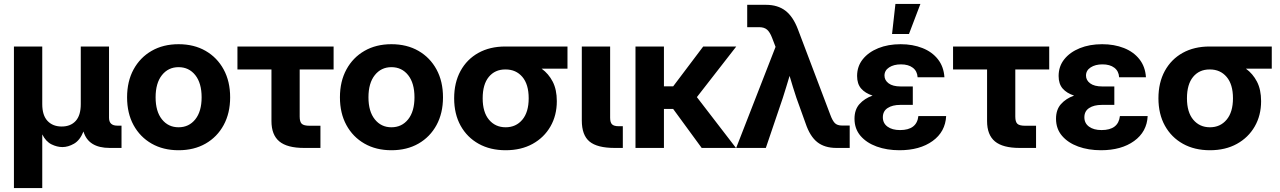

<svg xmlns="http://www.w3.org/2000/svg" viewBox="-20 -752 6507 976"><path d="M50.8 204.1V-515.6H194.8V-222.7Q194.8 -165.5 221.7 -137.2Q248.5 -108.9 293.5 -108.9Q338.9 -108.9 364.7 -137.2Q390.6 -165.5 390.6 -222.7V-515.6H534.2V-153.3Q534.2 -113.3 576.2 -113.3H597.7V0H537.6Q429.2 0 404.3 -83.5Q386.2 -38.6 356.2 -21.5Q326.2 -4.4 297.4 -4.4Q270 -4.4 241.7 -18.3Q213.4 -32.2 194.8 -68.8V204.1Z M887.7 11.7Q809.6 11.7 750.7 -22Q691.9 -55.7 658.9 -116Q626 -176.3 626 -257.3Q626 -338.4 658.9 -398.9Q691.9 -459.5 750.7 -493.4Q809.6 -527.3 887.7 -527.3Q966.3 -527.3 1025.1 -493.4Q1084 -459.5 1116.9 -398.9Q1149.9 -338.4 1149.9 -257.3Q1149.9 -176.8 1116.9 -116.2Q1084 -55.7 1025.1 -22Q966.3 11.7 887.7 11.7ZM887.7 -105Q940.4 -105 972.7 -145.3Q1004.9 -185.5 1004.9 -257.3Q1004.9 -329.6 972.7 -370.1Q940.4 -410.6 887.7 -410.6Q835.4 -410.6 803.2 -370.1Q771 -329.6 771 -257.3Q771 -185.5 803.2 -145.3Q835.4 -105 887.7 -105Z M1525.4 0Q1439.9 0 1399.9 -33.2Q1359.9 -66.4 1359.9 -136.7V-398.9H1187V-515.6H1675.8V-398.9H1503.4V-159.2Q1503.4 -132.8 1513.9 -122.8Q1524.4 -112.8 1553.7 -112.8H1608.9V0Z M1969.7 11.7Q1891.6 11.7 1832.8 -22Q1773.9 -55.7 1741 -116Q1708 -176.3 1708 -257.3Q1708 -338.4 1741 -398.9Q1773.9 -459.5 1832.8 -493.4Q1891.6 -527.3 1969.7 -527.3Q2048.3 -527.3 2107.2 -493.4Q2166 -459.5 2199 -398.9Q2231.9 -338.4 2231.9 -257.3Q2231.9 -176.8 2199 -116.2Q2166 -55.7 2107.2 -22Q2048.3 11.7 1969.7 11.7ZM1969.7 -105Q2022.5 -105 2054.7 -145.3Q2086.9 -185.5 2086.9 -257.3Q2086.9 -329.6 2054.7 -370.1Q2022.5 -410.6 1969.7 -410.6Q1917.5 -410.6 1885.3 -370.1Q1853 -329.6 1853 -257.3Q1853 -185.5 1885.3 -145.3Q1917.5 -105 1969.7 -105Z M2550.3 11.7Q2472.2 11.7 2413.3 -21Q2354.5 -53.7 2321.5 -113Q2288.6 -172.4 2288.6 -252.4Q2288.6 -332 2321 -391.4Q2353.5 -450.7 2411.9 -483.2Q2470.2 -515.6 2548.3 -515.6H2864.7V-402.8H2733.4Q2768.6 -377.4 2789.6 -336.9Q2810.5 -296.4 2810.5 -237.8Q2810.5 -165.5 2778.1 -109.1Q2745.6 -52.7 2687.3 -20.5Q2628.9 11.7 2550.3 11.7ZM2550.3 -398.9H2548.3Q2496.1 -398.9 2464.8 -361.1Q2433.6 -323.2 2433.6 -252.4Q2433.6 -181.6 2465.8 -143.3Q2498 -105 2550.3 -105Q2603 -105 2635.3 -143.6Q2667.5 -182.1 2667.5 -252.4Q2667.5 -323.2 2635.3 -361.1Q2603 -398.9 2550.3 -398.9Z M3104.5 0Q3016.1 0 2976.8 -32.5Q2937.5 -64.9 2937.5 -139.6V-515.6H3081.5V-153.3Q3081.5 -129.4 3091.3 -119.9Q3101.1 -110.4 3125 -110.4H3146V0Z M3355 -515.6V-313H3401.9L3554.7 -515.6H3722.7L3522.5 -258.3L3721.2 0H3546.9L3401.9 -198.2H3355V0H3210.4V-515.6Z M3722.2 0 3922.4 -513.7 3904.8 -559.6Q3893.6 -588.9 3879.2 -601.3Q3864.7 -613.8 3839.8 -613.8H3778.3V-727.5H3873.5Q3933.6 -727.5 3972.7 -697.5Q4011.7 -667.5 4036.1 -603L4200.7 -168.5Q4211.4 -139.2 4223.6 -126.5Q4235.8 -113.8 4261.2 -113.8H4299.3V0H4231.9Q4171.9 0 4134.5 -29.5Q4097.2 -59.1 4075.2 -124.5L4028.3 -254.9Q4019 -282.2 4010.5 -310.3Q4002 -338.4 3993.7 -366.2Q3985.4 -338.4 3976.8 -310.3Q3968.3 -282.2 3959.5 -254.9L3873 0Z M4552.2 11.7Q4488.3 11.7 4436.5 -7.1Q4384.8 -25.9 4354.2 -61.5Q4323.7 -97.2 4323.7 -148.4Q4323.7 -194.8 4349.1 -223.1Q4374.5 -251.5 4415.5 -266.1Q4377.9 -278.3 4357.4 -302Q4336.9 -325.7 4336.9 -365.7Q4336.9 -414.6 4365.7 -450.7Q4394.5 -486.8 4444.6 -507.1Q4494.6 -527.3 4558.1 -527.3Q4619.6 -527.3 4668.9 -507.8Q4718.3 -488.3 4747.8 -450.7Q4777.3 -413.1 4780.8 -359.4H4644.5Q4642.6 -390.6 4620.1 -407.7Q4597.7 -424.8 4559.6 -424.8Q4523.4 -424.8 4499.8 -409.4Q4476.1 -394 4476.1 -367.7Q4476.1 -344.2 4497.1 -328.4Q4518.1 -312.5 4559.1 -312.5H4620.1V-218.8H4556.2Q4516.6 -218.8 4492.2 -202.9Q4467.8 -187 4467.8 -155.8Q4467.8 -125.5 4491.5 -108.2Q4515.1 -90.8 4555.2 -90.8Q4640.6 -90.8 4648.4 -162.1H4789.6Q4785.6 -82 4720.7 -35.2Q4655.8 11.7 4552.2 11.7ZM4514.6 -579.1 4531.7 -731.9H4658.7L4600.6 -579.1Z M5163.1 0Q5077.6 0 5037.6 -33.2Q4997.6 -66.4 4997.6 -136.7V-398.9H4824.7V-515.6H5313.5V-398.9H5141.1V-159.2Q5141.1 -132.8 5151.6 -122.8Q5162.1 -112.8 5191.4 -112.8H5246.6V0Z M5576.7 11.7Q5512.7 11.7 5460.9 -7.1Q5409.2 -25.9 5378.7 -61.5Q5348.1 -97.2 5348.1 -148.4Q5348.1 -194.8 5373.5 -223.1Q5398.9 -251.5 5439.9 -266.1Q5402.3 -278.3 5381.8 -302Q5361.3 -325.7 5361.3 -365.7Q5361.3 -414.6 5390.1 -450.7Q5418.9 -486.8 5469 -507.1Q5519 -527.3 5582.5 -527.3Q5644 -527.3 5693.4 -507.8Q5742.7 -488.3 5772.2 -450.7Q5801.8 -413.1 5805.2 -359.4H5668.9Q5667 -390.6 5644.5 -407.7Q5622.1 -424.8 5584 -424.8Q5547.9 -424.8 5524.2 -409.4Q5500.5 -394 5500.5 -367.7Q5500.5 -344.2 5521.5 -328.4Q5542.5 -312.5 5583.5 -312.5H5644.5V-218.8H5580.6Q5541 -218.8 5516.6 -202.9Q5492.2 -187 5492.2 -155.8Q5492.2 -125.5 5515.9 -108.2Q5539.6 -90.8 5579.6 -90.8Q5665 -90.8 5672.9 -162.1H5814Q5810.1 -82 5745.1 -35.2Q5680.2 11.7 5576.7 11.7Z M6130.4 11.7Q6052.2 11.7 5993.4 -21Q5934.6 -53.7 5901.6 -113Q5868.7 -172.4 5868.7 -252.4Q5868.7 -332 5901.1 -391.4Q5933.6 -450.7 5991.9 -483.2Q6050.3 -515.6 6128.4 -515.6H6444.8V-402.8H6313.5Q6348.6 -377.4 6369.6 -336.9Q6390.6 -296.4 6390.6 -237.8Q6390.6 -165.5 6358.2 -109.1Q6325.7 -52.7 6267.3 -20.5Q6209 11.7 6130.4 11.7ZM6130.4 -398.9H6128.4Q6076.2 -398.9 6044.9 -361.1Q6013.7 -323.2 6013.7 -252.4Q6013.7 -181.6 6045.9 -143.3Q6078.1 -105 6130.4 -105Q6183.1 -105 6215.3 -143.6Q6247.6 -182.1 6247.6 -252.4Q6247.6 -323.2 6215.3 -361.1Q6183.1 -398.9 6130.4 -398.9Z"/></svg>

Font: Inter Display
Style: Bold
Weight: 700
Designer: Rasmus Andersson
Foundry: rsms
Version: Version 4.001;git-9221beed3